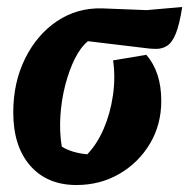

<svg xmlns="http://www.w3.org/2000/svg" viewBox="-20 -518 542 550"><path d="M199 12Q115 12 66.5 -43.5Q18 -99 18 -196Q18 -282 52 -350.5Q86 -419 143.5 -457.5Q201 -496 273 -494L400 -489L502 -498Q494 -447 483.5 -421.5Q473 -396 459 -387Q445 -378 428 -378Q417 -378 407 -379L232 -400Q211 -383 194.5 -350Q178 -317 167 -274.5Q156 -232 153 -186Q150 -140 157 -98Q186 -80 230 -76Q258 -105 277 -149Q296 -193 303.5 -244.5Q311 -296 304 -345L399 -361Q442 -312 442 -229Q442 -161 409.5 -106.5Q377 -52 322 -20Q267 12 199 12Z"/></svg>

Font: Piazzolla
Style: Bold Italic
Weight: 700
Italic angle: -11.3°
Designer: Juan Pablo del Peral
Foundry: Huerta Tipografica
Version: Version 1.330